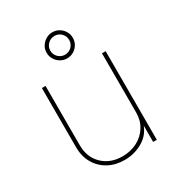

<svg xmlns="http://www.w3.org/2000/svg" viewBox="-183 -890 944 1018"><g transform="rotate(-30 288.5 -381.5)"><path d="M283.7 7.8Q228 7.8 185.1 -15.9Q142.1 -39.6 117.7 -81.8Q93.3 -124 93.3 -179.7V-542.5H115.7V-179.7Q115.7 -105.5 162.6 -60.1Q209.5 -14.6 283.7 -14.6Q334.5 -14.6 374.8 -35.9Q415 -57.1 438.2 -94.5Q461.4 -131.8 461.4 -179.7V-542.5H483.9V0H461.4V-117.2H467.3Q449.7 -54.7 397.9 -23.4Q346.2 7.8 283.7 7.8ZM288.6 -611.3Q267.1 -611.3 248.8 -622.1Q230.5 -632.8 219.5 -651.1Q208.5 -669.4 208.5 -691.4Q208.5 -713.4 219.5 -731.2Q230.5 -749 248.8 -760Q267.1 -771 288.6 -771Q311 -771 329.1 -760Q347.2 -749 357.9 -731.2Q368.7 -713.4 368.7 -691.4Q368.7 -668.9 357.9 -650.9Q347.2 -632.8 329.1 -622.1Q311 -611.3 288.6 -611.3ZM288.6 -633.8Q313 -633.8 329.6 -650.6Q346.2 -667.5 346.2 -690.9Q346.2 -714.8 329.6 -731.7Q313 -748.5 288.6 -748.5Q265.1 -748.5 248 -731.7Q231 -714.8 231 -691.4Q231 -667.5 248 -650.6Q265.1 -633.8 288.6 -633.8Z"/></g></svg>

Font: Inter 16pt Thin
Style: Regular
Weight: 250
Version: Version 4.001;git-66647c0bb